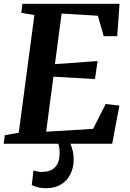

<svg xmlns="http://www.w3.org/2000/svg" viewBox="-26 -763 690 1019"><path d="M-6.5 0 -0.5 -45.5 73.5 -58.5 156.5 -683 87 -695 93 -743H608.5L596 -571H524.5L493.5 -679.5L301 -691L265.5 -422.5L492 -439L478 -343.5L257.5 -356L219 -64L468 -79L535 -211L607.5 -202.5L569.5 0ZM311 -15.5 339.5 -13.5Q349.5 0.5 357.2 27Q365 53.5 365 84.5Q365 126.5 348 161Q331 195.5 298.2 215.8Q265.5 236 217.5 236Q197.5 236 176.2 231.2Q155 226.5 142.5 218.5L152 141Q158 144 171 146.8Q184 149.5 197.5 149.5Q239.5 149.5 264.2 126.5Q289 103.5 290.5 55Q291.5 29.5 287.2 13.5Q283 -2.5 280 -13.5Z"/></svg>

Font: Merriweather 24pt
Style: Bold Italic
Weight: 700
Italic angle: -7.8°
Designer: Eben Sorkin
Foundry: Eben Sorkin
Version: Version 2.101